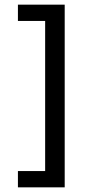

<svg xmlns="http://www.w3.org/2000/svg" viewBox="-20 -665 389 825"><path d="M57 -645V-575H174V70H57V140H258V-645H57Z"/></svg>

Font: Tajawal Medium
Style: Regular
Weight: 500
Designer: Boutros Fonts
Foundry: Created by Boutros International 2017
Version: Version 1.700